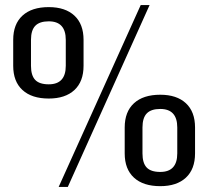

<svg xmlns="http://www.w3.org/2000/svg" viewBox="-20 -728 820 756"><path d="M172 -340Q105 -340 68.5 -373.5Q32 -407 32 -469V-571Q32 -633 68.5 -666.5Q105 -700 172 -700Q237 -700 273 -666.5Q309 -633 309 -571V-469Q309 -407 273 -373.5Q237 -340 172 -340ZM172 -396Q239 -396 239 -469V-571Q239 -644 172 -644Q136 -644 119 -626.5Q102 -609 102 -571V-469Q102 -431 118.5 -413.5Q135 -396 172 -396ZM534 -708H569L247 8H211ZM611 5Q544 5 507.5 -28.5Q471 -62 471 -124V-226Q471 -288 507.5 -321.5Q544 -355 611 -355Q676 -355 712 -321.5Q748 -288 748 -226V-124Q748 -62 712 -28.5Q676 5 611 5ZM611 -51Q678 -51 678 -124V-226Q678 -299 611 -299Q575 -299 558 -281.5Q541 -264 541 -226V-124Q541 -86 557.5 -68.5Q574 -51 611 -51Z"/></svg>

Font: Pathway Extreme 8pt Thin Light
Style: Regular
Weight: 300
Version: Version 1.001;gftools[0.9.26]